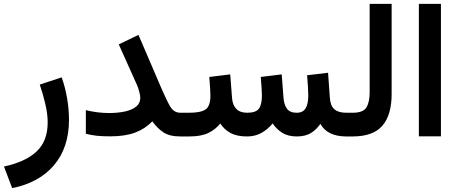

<svg xmlns="http://www.w3.org/2000/svg" viewBox="-39 -700 2351 985"><path d="M23.4 265.1 -18.6 154.3Q92.3 130.4 148.9 76.9Q205.6 23.4 205.6 -71.8Q205.6 -115.2 193.4 -167Q181.2 -218.8 165 -266.1L277.3 -303.2Q295.9 -251.5 305.4 -194.8Q314.9 -138.2 314.9 -85.4Q314.9 56.6 238.5 147Q162.1 237.3 23.4 265.1Z M680.7 -198.2Q680.7 -210.9 675 -231Q669.4 -251 663.1 -265.6L570.3 -472.2L671.4 -521L788.6 -248Q814.9 -187 833.7 -154.3Q852.5 -121.6 886.7 -121.6H907.2V0H886.7Q830.6 0 799.3 -21Q768.1 -42 742.2 -77.6Q706.5 -39.6 654.8 -20Q603 -0.5 527.3 -0.5Q487.8 -0.5 459 -3.4Q430.2 -6.3 401.4 -13.7V-134.8Q431.6 -127.4 462.2 -123.8Q492.7 -120.1 520 -120.1Q564.9 -120.1 601.3 -127.9Q637.7 -135.7 659.2 -152.8Q680.7 -169.9 680.7 -198.2Z M1483.4 0Q1439 0 1409.2 -18.6Q1379.4 -37.1 1359.9 -66.9Q1334 -35.6 1301.8 -17.8Q1269.5 0 1228 0Q1176.3 0 1143.8 -17.6Q1111.3 -35.2 1091.3 -66.4Q1065.9 -35.2 1029.3 -17.6Q992.7 0 932.6 0H887.7V-121.6H933.6Q990.2 -121.6 1015.4 -138.4Q1040.5 -155.3 1040.5 -210Q1040.5 -221.7 1038.8 -249.3Q1037.1 -276.9 1034.7 -305.2L1142.1 -318.4L1151.4 -197.8Q1153.8 -162.1 1172.9 -141.8Q1191.9 -121.6 1229 -121.6Q1273.9 -121.6 1289.3 -142.6Q1304.7 -163.6 1304.7 -210Q1304.7 -221.2 1303 -249Q1301.3 -276.9 1298.8 -305.2L1406.2 -318.4L1415.5 -197.8Q1418 -163.6 1432.9 -142.6Q1447.8 -121.6 1482.9 -121.6Q1515.1 -121.6 1528.8 -144.3Q1542.5 -167 1542.5 -210Q1542.5 -227.5 1540.8 -255.4Q1539.1 -283.2 1536.6 -314L1644 -326.7L1653.3 -197.8Q1655.8 -157.7 1676.3 -139.6Q1696.8 -121.6 1736.8 -121.6H1751.5V0H1737.8Q1640.6 0 1604.5 -64.5Q1584.5 -35.2 1556.2 -17.6Q1527.8 0 1483.4 0Z M1731.9 -121.6H1770.5Q1824.2 -121.6 1840.8 -148.9Q1857.4 -176.3 1857.4 -225.6V-680.2H1970.2V-218.3Q1970.2 -110.4 1922.9 -55.2Q1875.5 0 1770 0H1731.9Z M2223.1 -680.2V-0.5H2109.9V-680.2Z"/></svg>

Font: Vazirmatn UI FD SemiBold
Style: Regular
Weight: 600
Designer: Saber Rastikerdar
Foundry: Saber Rastikerdar
Version: Version 33.003